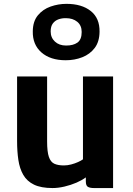

<svg xmlns="http://www.w3.org/2000/svg" viewBox="-20 -944 671 972"><path d="M246 8Q188 8 152.2 -9.2Q116.5 -26.5 98 -58.5Q79.5 -90.5 73 -134Q66.5 -177.5 66.5 -230V-557H218.5V-228Q218.5 -175.5 227.5 -149.5Q236.5 -123.5 255.2 -115Q274 -106.5 303.5 -106.5Q321.5 -106.5 340.5 -111.5Q359.5 -116.5 375.5 -123.8Q391.5 -131 400 -137.5V-557H552.5V8H455.5Q436 8 425.2 2Q414.5 -4 414.5 -26V-46Q395 -31.5 367.5 -19.5Q338.5 -7 306.5 0.5Q274.5 8 246 8ZM313 -639Q234.5 -639 189.5 -678.8Q144.5 -718.5 146 -785.5Q146.5 -836 171.8 -866.5Q197 -897 236 -910.8Q275 -924.5 316.5 -924.5Q394 -924.5 439.5 -888.2Q485 -852 484 -783.5Q483.5 -733 459.5 -701.2Q435.5 -669.5 396.5 -654.2Q357.5 -639 313 -639ZM314 -713.5Q350 -713 371.8 -728.2Q393.5 -743.5 393.5 -782Q393.5 -815.5 371 -833.8Q348.5 -852 314 -852Q294 -852.5 276.2 -846.2Q258.5 -840 247.5 -825.2Q236.5 -810.5 236.5 -785Q236.5 -753.5 258 -733.5Q279.5 -713.5 314 -713.5Z"/></svg>

Font: Koeln Type Sans
Style: Bold
Weight: 700
Designer: Eben Sorkin
Foundry: Eben Sorkin
Version: Version 2.001